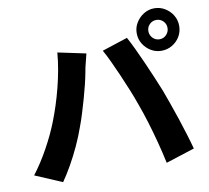

<svg xmlns="http://www.w3.org/2000/svg" viewBox="-92 -951 1184 1086"><g transform="rotate(-10 500.0 -408.5)"><path d="M807 -726Q807 -703 823 -686.5Q839 -670 862 -670Q885 -670 901 -686.5Q917 -703 917 -726Q917 -749 901 -765Q885 -781 862 -781Q839 -781 823 -765Q807 -749 807 -726ZM740 -726Q740 -759 757 -786.5Q774 -814 801.5 -831Q829 -848 862 -848Q895 -848 923 -831Q951 -814 967.5 -786.5Q984 -759 984 -726Q984 -692 967.5 -664.5Q951 -637 923 -620.5Q895 -604 862 -604Q829 -604 801.5 -620.5Q774 -637 757 -664.5Q740 -692 740 -726ZM185 -314Q202 -357 217 -403.5Q232 -450 244.5 -499Q257 -548 266 -598Q275 -648 279 -697L440 -663Q437 -648 431 -627Q425 -606 421 -586.5Q417 -567 415 -555Q410 -528 401 -491Q392 -454 380.5 -413.5Q369 -373 356.5 -332.5Q344 -292 331 -258Q314 -209 289.5 -156Q265 -103 237.5 -54.5Q210 -6 184 31L29 -35Q76 -96 117.5 -171.5Q159 -247 185 -314ZM679 -330Q665 -370 646.5 -415.5Q628 -461 608 -507Q588 -553 569 -593.5Q550 -634 534 -662L681 -710Q697 -681 717 -639Q737 -597 757.5 -550.5Q778 -504 797 -459Q816 -414 830 -379Q842 -346 858 -301.5Q874 -257 890 -208.5Q906 -160 920.5 -113Q935 -66 945 -28L780 25Q767 -36 751 -97Q735 -158 717 -217Q699 -276 679 -330Z"/></g></svg>

Font: Noto Sans SC ExtraBold
Style: Regular
Weight: 800
Designer: Ryoko NISHIZUKA 西塚涼子 (kana, bopomofo & ideographs); Paul D. Hunt (Latin, Greek & Cyrillic); Sandoll Communications 산돌커뮤니
Foundry: Adobe
Version: Version 2.004-H2;hotconv 1.0.118;makeotfexe 2.5.65603